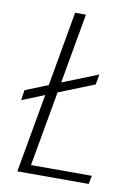

<svg xmlns="http://www.w3.org/2000/svg" viewBox="-81 -757 585 811"><g transform="rotate(10 211.5 -351.0)"><path d="M174.8 -702.1H221.2L168 -401.9L320.8 -462.9L313 -418.9L160.2 -357.9L103 -36.1H363.8L356.9 0H50.8L110.8 -337.9L14.2 -298.8L21 -342.8L118.2 -381.8Z"/></g></svg>

Font: SVN-Poppins ExtraLight
Style: Italic
Weight: 200
Italic angle: -10°
Designer: Ninad Kale (Devanagari), Jonny Pinhorn (Latin)
Foundry: Indian Type Foundry
Version: Version 3.002 2017